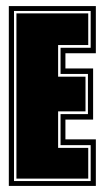

<svg xmlns="http://www.w3.org/2000/svg" viewBox="-20 -611 341 631"><path d="M9 0V-591H295V-436H195V-386H286V-218H195V-153H295V0ZM26 -16H278V-134H179V-236H269V-368H179V-454H278V-575H26ZM34 -24V-567H270V-463H171V-359H261V-245H171V-125H270V-24Z"/></svg>

Font: Alumni Sans Collegiate One
Style: Regular
Weight: 400
Designer: Robert E. Leuschke
Foundry: Robert E. Leuschke
Version: Version 1.100